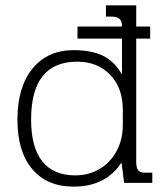

<svg xmlns="http://www.w3.org/2000/svg" viewBox="-20 -682 623 716"><path d="M45 -236Q45 -357 101 -426Q157 -495 255 -495Q321 -495 364 -474Q407 -453 435 -404V-538H269V-583H435Q435 -602 426.5 -611Q418 -620 396 -620H375V-662H488V-583H540V-538H488V-78Q488 -56 495.5 -47Q503 -38 520 -38H548V0H443L433 -76Q375 14 254 14Q156 14 100.5 -51Q45 -116 45 -236ZM438 -216V-272Q438 -355 390.5 -403.5Q343 -452 268 -452Q96 -452 96 -236Q96 -133 137.5 -80.5Q179 -28 261 -28Q311 -28 351.5 -52Q392 -76 415 -119Q438 -162 438 -216Z"/></svg>

Font: Pridi ExtraLight
Style: Regular
Weight: 275
Designer: Katatrad Team
Foundry: CadsonDemak
Version: Version 1.001